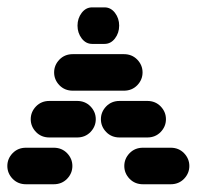

<svg xmlns="http://www.w3.org/2000/svg" viewBox="-44 -881 564 513"><path d="M25.4 -388.7H99.6Q121.1 -388.7 135.3 -403.3Q149.4 -418 149.4 -437.5Q149.4 -457 135.3 -471.7Q121.1 -486.3 99.6 -486.3H25.4Q3.9 -486.3 -10.3 -471.7Q-24.4 -457 -24.4 -437.5Q-24.4 -418 -10.3 -403.3Q3.9 -388.7 25.4 -388.7ZM337.9 -388.7H412.1Q433.6 -388.7 447.8 -403.3Q461.9 -418 461.9 -437.5Q461.9 -457 447.8 -471.7Q433.6 -486.3 412.1 -486.3H337.9Q316.4 -486.3 302.2 -471.7Q288.1 -457 288.1 -437.5Q288.1 -418 302.2 -403.3Q316.4 -388.7 337.9 -388.7ZM87.9 -513.7H162.1Q183.6 -513.7 197.8 -528.3Q211.9 -543 211.9 -562.5Q211.9 -582 197.8 -596.7Q183.6 -611.3 162.1 -611.3H87.9Q66.4 -611.3 52.2 -596.7Q38.1 -582 38.1 -562.5Q38.1 -543 52.2 -528.3Q66.4 -513.7 87.9 -513.7ZM275.4 -513.7H349.6Q371.1 -513.7 385.3 -528.3Q399.4 -543 399.4 -562.5Q399.4 -582 385.3 -596.7Q371.1 -611.3 349.6 -611.3H275.4Q253.9 -611.3 239.7 -596.7Q225.6 -582 225.6 -562.5Q225.6 -543 239.7 -528.3Q253.9 -513.7 275.4 -513.7ZM150.4 -638.7H287.1Q308.6 -638.7 322.8 -653.3Q336.9 -668 336.9 -687.5Q336.9 -707 322.8 -721.7Q308.6 -736.3 287.1 -736.3H150.4Q128.9 -736.3 114.7 -721.7Q100.6 -707 100.6 -687.5Q100.6 -668 114.7 -653.3Q128.9 -638.7 150.4 -638.7ZM202.1 -763.7H235.4Q252 -763.7 263.2 -778.3Q274.4 -793 274.4 -812.5Q274.4 -832 263.2 -846.7Q252 -861.3 235.4 -861.3H202.1Q185.5 -861.3 174.3 -846.7Q163.1 -832 163.1 -812.5Q163.1 -793 174.3 -778.3Q185.5 -763.7 202.1 -763.7Z"/></svg>

Font: Workbench
Style: Regular
Weight: 400
Designer: Jens Kutilek
Foundry: Jens Kutilek
Version: Version 2.001